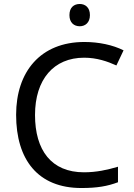

<svg xmlns="http://www.w3.org/2000/svg" viewBox="-20 -935 672 965"><path d="M381 -915C352 -915 329 -898 329 -859C329 -821 352 -803 381 -803C408 -803 432 -821 432 -859C432 -898 408 -915 381 -915ZM403 -645C467 -645 521 -626 565 -606L601 -682C547 -709 477 -724 404 -724C183 -724 61 -574 61 -358C61 -133 170 10 389 10C468 10 520 1 573 -19V-97C519 -81 464 -69 402 -69C238 -69 156 -180 156 -357C156 -536 250 -645 403 -645Z"/></svg>

Font: Noto Sans Sinhala UI
Style: Regular
Weight: 400
Designer: Jelle Bosma - Monotype Design Team
Foundry: Monotype Imaging Inc.
Version: Version 2.006